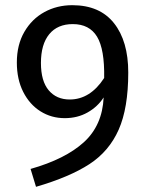

<svg xmlns="http://www.w3.org/2000/svg" viewBox="-20 -699 565 741"><path d="M475 -419Q475 -282 438 -198.5Q401 -115 325 -65.5Q249 -16 119 22L98 -47Q232 -85 303.5 -150Q375 -215 380 -323Q357 -287 318 -265Q279 -243 230 -243Q178 -243 136 -269.5Q94 -296 69.5 -344.5Q45 -393 45 -458Q45 -526 74 -576Q103 -626 151.5 -652.5Q200 -679 259 -679Q365 -679 420 -609.5Q475 -540 475 -419ZM382 -398Q384 -509 354.5 -557.5Q325 -606 261 -606Q202 -606 170 -567Q138 -528 138 -456Q138 -386 168 -350.5Q198 -315 249 -315Q328 -315 382 -398Z"/></svg>

Font: FiraGO
Style: Regular
Weight: 400
Designer: bBox Type
Foundry: bBox Type GmbH
Version: Version 1.001;April 20, 2020;FontCreator 12.0.0.2555 64-bit